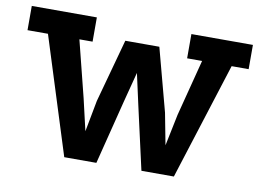

<svg xmlns="http://www.w3.org/2000/svg" viewBox="-67 -689 1068 789"><g transform="rotate(10 467.0 -294.5)"><path d="M5.5 -589H277V-487.8H222L281.2 -252L311.8 -120.2L336.5 -250.8L408.8 -514.8H550.8L620.8 -252.2L646 -120.5L673.2 -252.2L734 -487.8H671.5V-589H928.2V-487.8H857.2L702.2 0H566.8L507 -265.2L478.8 -392.8L446.5 -268.5L378.8 0H244.8L90.8 -487.8H5.5Z"/></g></svg>

Font: Podkova VF Beta
Style: Regular
Weight: 400
Designer: Ilya Yudin
Foundry: Cyreal (www.cyreal.org)
Version: Version 2.100